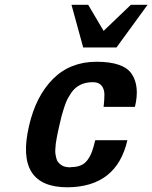

<svg xmlns="http://www.w3.org/2000/svg" viewBox="-20 -775 641 808"><path d="M601.1 -754.9 470.2 -575.2H330.1L280.8 -754.9H351.1L416 -645L530.8 -754.9ZM277.8 -70.8 278.8 -71.8Q302.7 -71.8 320.1 -79.1Q337.4 -86.4 348.9 -102.5Q360.4 -118.7 367.2 -137.5Q374 -156.2 380.9 -185.1H516.1Q471.2 11.7 264.2 13.2Q42 13.2 102.1 -245.1Q130.9 -370.6 203.1 -442.9Q275.4 -515.1 386.2 -515.1Q500 -515.1 534.2 -463.9Q568.8 -412.6 547.9 -325.2H416Q419.4 -353.5 419.4 -376.7Q419.4 -399.9 407.5 -414.6Q395.5 -429.2 371.1 -429.2Q309.6 -429.2 278.8 -382.8Q266.6 -363.8 262 -354.2Q257.3 -344.7 249 -319.8Q242.7 -299.8 238.8 -285.2L230 -248Q226.1 -231 224.1 -221.7Q222.2 -212.4 219 -196.3Q215.8 -180.2 214.8 -170.9Q213.9 -161.6 212.9 -147.9Q211.9 -134.3 213.4 -126.2Q214.8 -118.2 217.3 -108.2Q219.7 -98.1 224.9 -92.3Q230 -86.4 237.1 -81.1Q244.1 -75.7 254.4 -73.2Q264.6 -70.8 277.8 -70.8Z"/></svg>

Font: Perun
Style: Bold Italic
Weight: 700
Italic angle: -12°
Foundry: Copyright (c) Stefan Peev, Context Ltd, 2016
Version: Version 001.000